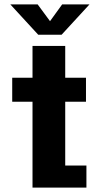

<svg xmlns="http://www.w3.org/2000/svg" viewBox="-20 -854 490 874"><path d="M35.6 -390.9V-500H371.4V-390.9ZM276.9 -100.6H373.4V0H128V-645H276.9ZM387.4 -834 260.4 -695.9H154L27 -834H151.4L207.7 -757.6L263 -834Z"/></svg>

Font: League Mono Thin Condensed
Style: Regular
Weight: 100
Width: 1
Designer: Tyler Finck
Foundry: The League of Moveable Type / Tyler Finck
Version: Version 2.300;RELEASE